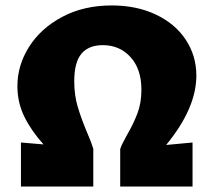

<svg xmlns="http://www.w3.org/2000/svg" viewBox="-20 -686 783 706"><path d="M591 -153 688 -162V0H422V-138Q426 -152 445 -186Q471 -231 485.5 -269.5Q500 -308 500 -356Q500 -432 460 -476Q420 -520 358 -520Q306 -520 279.5 -488.5Q253 -457 253 -387Q253 -336 266 -292.5Q279 -249 301 -197Q317 -160 323 -139V0H57V-162L140 -155Q95 -205 69.5 -257Q44 -309 44 -369Q44 -446 87 -514Q130 -582 209 -624Q288 -666 391 -666Q482 -666 553 -632.5Q624 -599 663 -540Q702 -481 702 -408Q702 -288 591 -153Z"/></svg>

Font: Ysabeau Heavy
Style: Regular
Weight: 800
Designer: Christian Thalmann (Catharsis Fonts)
Version: Version 0.003